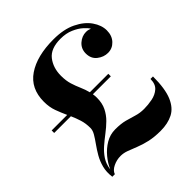

<svg xmlns="http://www.w3.org/2000/svg" viewBox="-212 -905 1079 1079"><g transform="rotate(-45 328.0 -365.0)"><path d="M97.9 -550Q97.9 -655 175 -707.5Q252.2 -760 384 -760Q465.1 -760 520.4 -733Q575.7 -706.1 603.9 -665.3Q632.1 -624.5 632.1 -583.5Q632.1 -541.5 607.5 -515.3Q583 -489 547.4 -489Q513.7 -489 484.9 -511.5Q456.1 -533.9 456.1 -575.2Q456.1 -612.5 483 -636.4Q510 -660.2 543 -660.2Q555.9 -660.2 564.1 -657.1Q572.3 -654.1 575.2 -653.3Q567.6 -667 546.5 -686Q525.4 -705.1 491.9 -719.7Q458.5 -734.4 414.1 -734.4Q336.2 -734.4 302.6 -691.2Q269 -647.9 269 -585Q269 -545.9 278.3 -516.1Q287.6 -486.3 299.3 -460Q311 -433.6 318.4 -405H465.1V-385H322.5Q325 -370.1 325 -355Q325 -312 309.4 -280.6Q293.9 -249.3 269.3 -225Q244.6 -200.7 216.2 -179.2Q187.7 -157.7 161.5 -134.9Q135.3 -112.1 116.6 -83.9Q97.9 -55.7 93 -17.1Q107.2 -50.8 133.7 -82.9Q160.2 -115 195.4 -136Q230.7 -157 272 -157Q317.1 -157 348.6 -148.6Q380.1 -140.1 407.6 -131.6Q435.1 -123 468 -123Q499.5 -123 533 -129.5Q566.4 -136 589.2 -156Q612.1 -176 612.1 -217H632.1Q632.1 -119.4 609.5 -65.8Q586.9 -12.2 545.4 8.9Q503.9 30 446.8 30Q395.5 30 357.1 21Q318.6 12 289.1 0Q259.5 -12 235.1 -21Q210.7 -30 187 -30Q156.2 -30 127.9 -16.2Q99.6 -2.4 92 20H72Q66.4 -21.7 75.4 -56.5Q84.5 -91.3 101.3 -120.5Q118.2 -149.7 136 -174.4Q153.8 -199.2 166.4 -220.5Q179 -241.7 179 -261Q179 -297.1 169.6 -327.1Q160.2 -357.2 147.7 -385H14.9V-405H138.4Q123.3 -437.7 110.6 -472.3Q97.9 -506.8 97.9 -550Z"/></g></svg>

Font: Bodoni* 11
Style: Bold
Weight: 700
Version: Version 2.000; ttfautohint (v1.8.1)